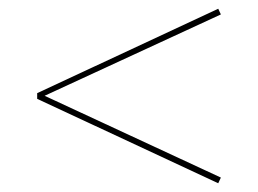

<svg xmlns="http://www.w3.org/2000/svg" viewBox="-20 -450 590 439"><path d="M485 -417 82 -231 485 -44 479 -31 65 -224V-237L479 -430Z"/></svg>

Font: EauTestInfant Thin
Style: Italic
Weight: 250
Italic angle: -12°
Designer: Christian Thalmann (Catharsis Fonts)
Version: Version 0.001;PS 000.001;hotconv 1.0.88;makeotf.lib2.5.64775